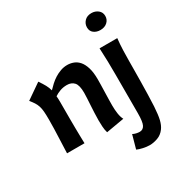

<svg xmlns="http://www.w3.org/2000/svg" viewBox="-214 -894 1225 1286"><g transform="rotate(-30 398.0 -251.0)"><path d="M138 -512Q158 -483 170 -461Q182 -439 188 -416Q203 -432 222 -449.5Q241 -467 262.5 -480.5Q284 -494 309 -503Q334 -512 361 -512Q386 -512 409.5 -503Q433 -494 451 -473Q469 -452 480 -416Q491 -380 491 -326Q491 -312 490.5 -285Q490 -258 489 -227.5Q488 -197 487.5 -169Q487 -141 487 -126Q487 -93 491.5 -62.5Q496 -32 507 -12L368 12Q361 -11 359.5 -38Q358 -65 358 -85Q358 -113 359.5 -142.5Q361 -172 362.5 -199.5Q364 -227 365.5 -251.5Q367 -276 367 -294Q367 -353 347 -375Q327 -397 292 -397Q263 -397 238.5 -388Q214 -379 195 -366Q197 -347 197 -324Q197 -301 197 -271Q197 -225 197 -188Q197 -151 197.5 -119Q198 -87 198.5 -58.5Q199 -30 200 0H65Q66 -24 67 -54Q68 -84 69.5 -117.5Q71 -151 72 -186.5Q73 -222 73 -255Q73 -294 71 -318.5Q69 -343 63 -361.5Q57 -380 47 -395.5Q37 -411 21 -431ZM610 -294Q610 -348 609 -395.5Q608 -443 605 -500H742Q737 -454 735.5 -408.5Q734 -363 734 -331Q734 -308 733.5 -265Q733 -222 732.5 -172Q732 -122 730.5 -70.5Q729 -19 727 20Q723 84 714.5 119Q706 154 689 177Q667 207 634.5 218.5Q602 230 573 230Q550 230 522.5 224Q495 218 478 210L507 106Q517 112 532 115.5Q547 119 559 119Q585 119 597.5 95Q610 71 610 4ZM602 -663Q602 -691 621.5 -711.5Q641 -732 675 -732Q704 -732 725.5 -715Q747 -698 747 -669Q747 -641 726.5 -622Q706 -603 672 -603Q643 -603 622.5 -618.5Q602 -634 602 -663Z"/></g></svg>

Font: CantoraOne
Style: Regular
Weight: 400
Designer: Pablo Impallari, Rodrigo Fuenzalida
Foundry: Pablo Impallari
Version: Version 1.001; ttfautohint (v0.8) -G 200 -r 50